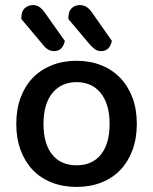

<svg xmlns="http://www.w3.org/2000/svg" viewBox="-20 -721 602 755"><path d="M518 -234Q518 -177 501 -131Q484 -85 453.5 -53Q423 -21 379 -3.5Q335 14 281 14Q227 14 183 -3.5Q139 -21 108.5 -53Q78 -85 61 -131Q44 -177 44 -234Q44 -291 61 -337Q78 -383 109 -415Q140 -447 184 -464.5Q228 -482 281 -482Q334 -482 378 -464.5Q422 -447 453 -414.5Q484 -382 501 -336.5Q518 -291 518 -234ZM281 -398Q221 -398 186 -355Q151 -312 151 -234Q151 -156 185 -113.5Q219 -71 281 -71Q343 -71 377 -113.5Q411 -156 411 -234Q411 -311 376.5 -354.5Q342 -398 281 -398ZM64 -646V-652Q64 -677 77.5 -689Q91 -701 110 -701Q124 -701 135 -693.5Q146 -686 155 -673L235 -560Q226 -520 193 -520Q179 -520 168 -527Q157 -534 149 -545ZM249 -646V-652Q249 -677 262 -689Q275 -701 294 -701Q309 -701 320.5 -693.5Q332 -686 341 -673L420 -560Q411 -520 378 -520Q364 -520 354 -527Q344 -534 334 -545Z"/></svg>

Font: Baloo Thambi 2 Medium
Style: Regular
Weight: 500
Designer: Aadarsh Rajan and Ek Type
Foundry: Ek Type
Version: Version 1.640;hotconv 1.0.111;makeotfexe 2.5.65597; ttfautoh